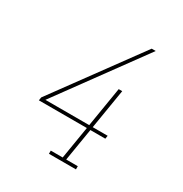

<svg xmlns="http://www.w3.org/2000/svg" viewBox="-171 -863 942 991"><g transform="rotate(30 300.0 -367.5)"><path d="M421 0H260V-19H331L363 -213H77L80 -232L448 -735H472L105 -232H366L405 -469H426L387 -232H476L473 -213H384L352 -19H421Z"/></g></svg>

Font: Iosevka HT Thin Extended
Style: Italic
Weight: 100
Width: 7
Italic angle: -9°
Monospace: yes
Designer: Belleve Invis
Foundry: Belleve Invis
Version: Version 32.3.0; ttfautohint (v1.8.4)